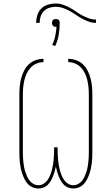

<svg xmlns="http://www.w3.org/2000/svg" viewBox="-20 -1072 640 1100"><path d="M200 8Q183 8 167.5 1.5Q152 -5 140.5 -17Q129 -29 121.5 -44Q114 -59 108.5 -74.5Q103 -90 99.5 -106Q96 -122 94 -138.5Q92 -155 91.5 -171.5Q91 -188 91 -205V-530Q91 -553 93 -576.5Q95 -600 101 -622.5Q107 -645 117.5 -666Q128 -687 144.5 -703Q161 -719 183.5 -727Q206 -735 229 -735V-716Q209 -716 189.5 -708Q170 -700 156 -685Q142 -670 133 -651Q124 -632 119.5 -612Q115 -592 113 -571.5Q111 -551 111 -530V-205Q111 -190 111.5 -175.5Q112 -161 113.5 -146.5Q115 -132 117.5 -117.5Q120 -103 124.5 -89Q129 -75 135 -61.5Q141 -48 150 -36.5Q159 -25 172 -18Q185 -11 200 -11Q216 -11 229.5 -19Q243 -27 252 -40Q261 -53 267 -67.5Q273 -82 277 -97Q281 -112 283.5 -127.5Q286 -143 287.5 -158.5Q289 -174 289.5 -189.5Q290 -205 290 -220V-228H310V-221Q310 -205 310.5 -189.5Q311 -174 312.5 -158.5Q314 -143 316.5 -127.5Q319 -112 323 -97Q327 -82 333 -67.5Q339 -53 348 -40Q357 -27 370.5 -19Q384 -11 400 -11Q415 -11 428 -18Q441 -25 450 -36.5Q459 -48 465 -61.5Q471 -75 475.5 -89Q480 -103 482.5 -117.5Q485 -132 486.5 -146.5Q488 -161 488.5 -175.5Q489 -190 489 -205V-530Q489 -551 487 -571.5Q485 -592 480.5 -612Q476 -632 467 -651Q458 -670 444 -685Q430 -700 410.5 -708Q391 -716 371 -716V-735Q394 -735 416.5 -727Q439 -719 455.5 -703Q472 -687 482.5 -666Q493 -645 499 -622.5Q505 -600 507 -576.5Q509 -553 509 -530V-205Q509 -188 508.5 -171.5Q508 -155 506 -138.5Q504 -122 500.5 -106Q497 -90 491.5 -74.5Q486 -59 478.5 -44Q471 -29 459.5 -17Q448 -5 432.5 1.5Q417 8 400 8Q386 8 372 3Q358 -2 347.5 -12Q337 -22 329.5 -35Q322 -48 316.5 -61.5Q311 -75 307 -89Q303 -103 300 -117Q297 -103 293 -89Q289 -75 283.5 -61.5Q278 -48 270.5 -35Q263 -22 252.5 -12Q242 -2 228 3Q214 8 200 8ZM187 -941Q187 -963 194 -985.5Q201 -1008 217 -1023.5Q233 -1039 255 -1045.5Q277 -1052 300 -1052Q321 -1052 341 -1045Q361 -1038 379.5 -1028Q398 -1018 415 -1006Q432 -994 450.5 -984Q469 -974 489 -967Q509 -960 530 -960V-941Q509 -941 489 -948Q469 -955 450.5 -965Q432 -975 415 -987Q398 -999 379.5 -1009Q361 -1019 341 -1026Q321 -1033 300 -1033Q281 -1033 263 -1027.5Q245 -1022 232 -1009Q219 -996 213 -978Q207 -960 207 -941ZM296 -808 279 -815Q291 -839 296.5 -865.5Q302 -892 304 -919Q303 -919 302 -918.5Q301 -918 300 -918Q295 -918 291 -919.5Q287 -921 283.5 -924.5Q280 -928 279 -932Q278 -936 278 -941Q278 -945 279 -949.5Q280 -954 283.5 -957.5Q287 -961 291 -962Q295 -963 300 -963Q305 -963 309 -962Q313 -961 316.5 -957.5Q320 -954 321 -949.5Q322 -945 322 -941Q322 -907 316.5 -873Q311 -839 296 -808Z"/></svg>

Font: Iosevka Thin Extended
Style: Regular
Weight: 100
Width: 7
Monospace: yes
Designer: Belleve Invis
Foundry: Belleve Invis
Version: Version 32.5.0; ttfautohint (v1.8.4)